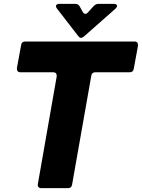

<svg xmlns="http://www.w3.org/2000/svg" viewBox="-20 -979 738 999"><path d="M355 -18Q352 0 334 0H195Q185 0 180 -6Q175 -12 177 -22L275 -581V-585Q275 -603 257 -603H86Q76 -603 71.5 -609Q67 -615 68 -625L90 -745Q93 -763 111 -763H680Q690 -763 694.5 -757Q699 -751 698 -741L676 -621Q673 -603 655 -603H476Q458 -603 455 -585ZM385 -794 276 -935Q271 -942 271 -947Q271 -952 275.5 -955.5Q280 -959 288 -959H372Q388 -959 395 -945L410 -918Q416 -907 424 -907Q431 -907 437 -914L468 -948Q479 -959 493 -959H572Q580 -959 584.5 -956Q589 -953 589 -948Q589 -942 581 -934L419 -791Q409 -782 401 -782Q394 -782 385 -794Z"/></svg>

Font: Open Sauce Two Black Italic
Style: Regular
Weight: 900
Italic angle: -10°
Designer: Alfredo Marco Pradil
Foundry: Creative Sauce Fz LLC
Version: Version 1.477